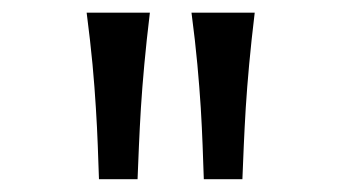

<svg xmlns="http://www.w3.org/2000/svg" viewBox="-20 -794 540 304"><path d="M302.7 -510.3Q301.8 -536.1 300.8 -563.7Q299.8 -591.3 297.9 -623Q295.9 -654.8 292.5 -691.9Q289.1 -729 283.2 -773.9H383.3Q377.9 -729 374.5 -691.9Q371.1 -654.8 369.1 -623Q367.2 -591.3 366 -563.7Q364.7 -536.1 363.8 -510.3ZM136.7 -510.3Q135.7 -536.1 134.8 -563.7Q133.8 -591.3 131.8 -623Q129.9 -654.8 126.5 -691.9Q123 -729 117.2 -773.9H217.3Q211.9 -729 208.5 -691.9Q205.1 -654.8 203.1 -623Q201.2 -591.3 200 -563.7Q198.7 -536.1 197.8 -510.3Z"/></svg>

Font: Andika Am
Style: Regular
Weight: 400
Designer: Victor Gaultney, Annie Olsen, Julie Remington, Don Collingsworth, Eric Hays, Becca Hirsbrunner
Foundry: SIL International
Version: Version 5.000